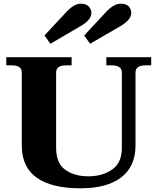

<svg xmlns="http://www.w3.org/2000/svg" viewBox="-20 -1010 852 1040"><path d="M221 -818 345 -951Q384 -990 418 -990Q447 -990 461 -974.5Q475 -959 475 -940Q475 -903 419 -870L253 -773ZM436 -818 560 -951Q599 -990 635 -990Q664 -990 677.5 -975Q691 -960 691 -940Q691 -904 635 -870L468 -773ZM98 -222V-617Q98 -656 44 -656H14V-700H368V-656H338Q284 -656 284 -617V-208Q284 -126 333.5 -90.5Q383 -55 459 -55Q534 -55 587 -91.5Q640 -128 640 -208V-617Q640 -656 586 -656H556V-700H799V-656H768Q714 -656 714 -617V-222Q714 -109 637 -49.5Q560 10 415 10Q261 10 179.5 -47Q98 -104 98 -222Z"/></svg>

Font: Taviraj Bold
Style: Regular
Weight: 700
Designer: Katatrad Team
Foundry: CadsonDemak
Version: Version 1.030